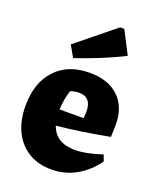

<svg xmlns="http://www.w3.org/2000/svg" viewBox="-144 -852 781 952"><g transform="rotate(20 246.5 -376.5)"><path d="M243 13Q173 13 122 -18Q71 -49 43 -106Q15 -163 15 -241Q15 -363 80.5 -433Q146 -503 260 -503Q358 -503 413 -450.5Q468 -398 468 -304L466 -240Q381 -224 315.5 -214.5Q250 -205 190 -199Q218 -118 319 -118Q378 -118 462 -146L474 -113Q430 -52 370.5 -19.5Q311 13 243 13ZM198 -384Q182 -332 180 -281H307L309 -316Q309 -392 243 -392Q233 -392 221.5 -390Q210 -388 198 -384ZM156 -543 122 -603 323 -766H345L407 -646Q345 -615 283 -590Q221 -565 156 -543Z"/></g></svg>

Font: Piazzolla ExtraBold
Style: Regular
Weight: 800
Designer: Juan Pablo del Peral
Foundry: Huerta Tipografica
Version: Version 1.330